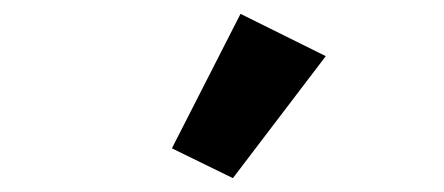

<svg xmlns="http://www.w3.org/2000/svg" viewBox="-20 -836 640 277"><path d="M450 -755 316 -579 228 -622 327 -816Z"/></svg>

Font: IBM Plex Sans
Style: Regular
Weight: 400
Designer: Mike Abbink, Paul van der Laan, Pieter van Rosmalen
Foundry: Bold Monday
Version: Version 3.201